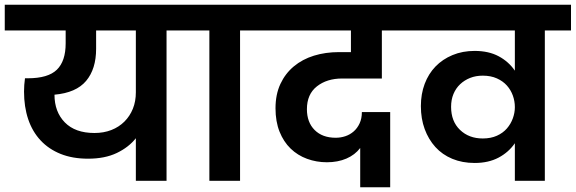

<svg xmlns="http://www.w3.org/2000/svg" viewBox="-41 -760 2420 807"><path d="M356 -201Q395 -201 427 -213.5Q459 -226 482 -249Q505 -272 517.5 -303Q530 -334 530 -372V-632H363V-555Q363 -470 321 -420Q279 -370 188 -362Q188 -290 231.5 -245.5Q275 -201 356 -201ZM-21 -740H770V-632H659V0H530V-179Q500 -141 450 -117Q400 -93 329 -93Q264 -93 214 -113Q164 -133 129.5 -170Q95 -207 77.5 -259Q60 -311 60 -375Q60 -389 61 -403Q62 -417 64 -431H76Q161 -431 198 -467Q235 -503 235 -578V-632H-21Z M839 -632H728V-740H1079V-632H968V0H839Z M1037 -740H1690L1689 -632H1564V-430H1397Q1333 -430 1291 -397Q1249 -364 1249 -301Q1249 -246 1281.5 -213.5Q1314 -181 1370 -181Q1391 -181 1410.5 -187.5Q1430 -194 1445.5 -207.5Q1461 -221 1470.5 -241.5Q1480 -262 1480 -289H1599V27H1473V-138Q1451 -109 1415 -93.5Q1379 -78 1333 -78Q1289 -78 1249.5 -92.5Q1210 -107 1180.5 -135.5Q1151 -164 1134 -206.5Q1117 -249 1117 -305Q1117 -363 1137.5 -407Q1158 -451 1194 -481Q1230 -511 1278.5 -526Q1327 -541 1384 -541H1434V-632H1037Z M1988 -178Q2022 -178 2047.5 -189.5Q2073 -201 2089.5 -220Q2106 -239 2114.5 -262.5Q2123 -286 2123 -309V-310Q2123 -335 2114.5 -358.5Q2106 -382 2089.5 -400.5Q2073 -419 2047.5 -430.5Q2022 -442 1988 -442Q1959 -442 1935 -432.5Q1911 -423 1893 -406Q1875 -389 1865 -365Q1855 -341 1855 -311Q1855 -250 1892.5 -214Q1930 -178 1988 -178ZM2249 -632V0H2123V-158Q2097 -120 2054.5 -97.5Q2012 -75 1954 -75Q1902 -75 1860 -92.5Q1818 -110 1789 -142Q1760 -174 1744 -217.5Q1728 -261 1728 -314Q1728 -365 1744 -407.5Q1760 -450 1789.5 -480.5Q1819 -511 1861 -528.5Q1903 -546 1954 -546Q2013 -546 2055 -523.5Q2097 -501 2123 -463V-632H1648V-740H2359V-632Z"/></svg>

Font: SVN-Poppins SemiBold
Style: Regular
Weight: 600
Designer: Ninad Kale (Devanagari), Jonny Pinhorn (Latin)
Foundry: Indian Type Foundry
Version: Version 3.002 2017